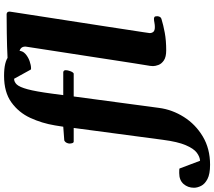

<svg xmlns="http://www.w3.org/2000/svg" viewBox="-230 -734 1024 917"><g transform="rotate(-90 281.5 -276.0)"><path d="M-47.4 215.8Q-91.8 215.8 -115.5 203.4Q-139.2 190.9 -148.2 173.1Q-157.2 155.3 -157.2 138.7Q-157.2 109.9 -139.2 89.1Q-121.1 68.4 -86.9 68.4Q-83 68.4 -75 68.6Q-66.9 68.8 -65.4 69.8L-28.3 168Q-9.3 167 10.3 152.3Q29.8 137.7 46.1 99.6Q62.5 61.5 71.8 -9.8L128.4 -435.5H63Q57.1 -436 55.2 -444.8Q53.2 -453.6 54.2 -459.5Q56.2 -468.8 60.1 -473.6Q64 -478.5 68.8 -480.5L134.3 -485.4L140.6 -524.9Q150.9 -587.4 176.5 -642.8Q202.1 -698.2 250.7 -733.2Q299.3 -768.1 377.4 -768.1Q444.8 -768.1 470.9 -745.8Q497.1 -723.6 497.1 -698.7Q497.1 -679.7 482.4 -666.5Q467.8 -653.3 448 -646.2Q428.2 -639.2 413.1 -639.2Q408.2 -639.2 407.2 -640.6L363.3 -720.2Q348.1 -720.2 335.9 -707.3Q323.7 -694.3 313.2 -655.8Q302.7 -617.2 292.5 -540.5L285.2 -485.4H394.5Q404.3 -484.4 404.3 -473.1Q404.3 -464.4 399.4 -451.2Q394.5 -438 388.2 -435.5H278.8L224.1 -27.3Q215.8 35.2 180.7 90.8Q145.5 146.5 87.4 181.2Q29.3 215.8 -47.4 215.8ZM427.7 -87.9Q430.7 -106 437 -145.8Q443.4 -185.5 451.4 -238.8Q459.5 -292 468.5 -350.3Q477.5 -408.7 486.1 -464.4Q494.6 -520 501.7 -565.7Q508.8 -611.3 512.9 -638.4Q517.1 -665.5 517.1 -666Q517.1 -683.6 504.6 -690.7Q492.2 -697.8 476.1 -700.4Q460 -703.1 447.5 -707.5Q435.1 -711.9 435.1 -725.1Q435.1 -729.5 439.5 -740Q443.8 -750.5 451.7 -751Q520.5 -754.4 581.5 -755.1Q642.6 -755.9 671.9 -755.9Q675.8 -755.9 679.9 -752.9Q684.1 -750 684.1 -741.2Q684.1 -740.2 679.7 -711.9Q675.3 -683.6 668 -636.2Q660.6 -588.9 651.6 -530Q642.6 -471.2 632.8 -408.7Q623 -346.2 614 -287.1Q605 -228 597.7 -180.2Q590.3 -132.3 585.9 -103.5Q581.5 -74.7 581.5 -72.8Q581.5 -62 587.6 -54.9Q593.8 -47.9 610.4 -47.9Q620.6 -47.9 631.3 -50Q642.1 -52.2 649.4 -52.2Q653.8 -52.2 658 -50Q662.1 -47.9 662.1 -37.1Q662.1 -31.2 659.4 -25.1Q656.7 -19 649.9 -16.6Q619.6 -7.3 582.8 -0.5Q545.9 6.3 499 6.3Q467.3 6.3 450.9 -4.9Q434.6 -16.1 429.2 -31Q423.8 -45.9 423.8 -56.6Q423.8 -64.5 425 -71.5Q426.3 -78.6 427.7 -87.9Z"/></g></svg>

Font: Gelasio
Style: Bold Italic
Weight: 700
Italic angle: -8.5°
Designer: Eben Sorkin
Foundry: Eben Sorkin
Version: Version 1.008